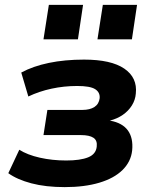

<svg xmlns="http://www.w3.org/2000/svg" viewBox="-20 -755 629 786"><path d="M245 11Q167 11 108.5 -4.5Q50 -20 14 -46L59 -142Q92 -121 143 -109.5Q194 -98 251 -98Q309 -98 341 -111Q373 -124 376 -155Q379 -180 362.5 -191Q346 -202 311 -202H158L174 -305H317Q348 -305 366.5 -317Q385 -329 388 -353Q390 -377 369.5 -390Q349 -403 296 -403Q242 -403 191 -392Q140 -381 96 -360L67 -458Q115 -484 180 -497.5Q245 -511 324 -511Q435 -511 489 -474Q543 -437 536 -372Q534 -346 520 -323.5Q506 -301 483 -285Q460 -269 429 -261H431Q481 -252 503.5 -221Q526 -190 521 -139Q516 -93 481.5 -59Q447 -25 386.5 -7Q326 11 245 11ZM379 -594 401 -735H541L520 -594ZM158 -594 180 -735H320L299 -594Z"/></svg>

Font: Nunito Sans 8pt ExtraBold
Style: Italic
Weight: 800
Italic angle: -9°
Version: Version 3.101;gftools[0.9.27]